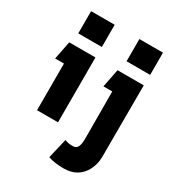

<svg xmlns="http://www.w3.org/2000/svg" viewBox="-218 -840 1105 1205"><g transform="rotate(30 335.0 -237.5)"><path d="M85 -708V-547H256V-708ZM38 -338H102V0H254V-470H64ZM316 217C350 228 383 233 430 233C566 233 603 115 603 51L604 -470H414L388 -338H452L453 0C453 55 443 83 409 83C387 83 372 81 350 73ZM435 -547H606V-708H435Z"/></g></svg>

Font: Kreadon Extra Bold
Style: Regular
Weight: 800
Designer: kohakuno
Foundry: StudioGnu
Version: Version 1.000;Glyphs 3.1.2 (3151)